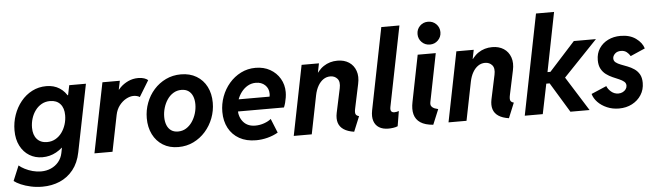

<svg xmlns="http://www.w3.org/2000/svg" viewBox="-62 -990 4900 1432"><g transform="rotate(-5 2388.0 -273.5)"><path d="M204.1 213.9Q158.7 213.9 117.7 204.8Q76.7 195.8 44.4 181.9Q12.2 168 -6.8 152.8L40 40.5Q56.6 55.2 83 68.8Q109.4 82.5 141.1 91.1Q172.9 99.6 204.1 99.6Q244.1 99.6 278.1 84.7Q312 69.8 335.2 42Q358.4 14.2 366.2 -23.9L374 -63.5H358.4L388.2 -114.3L446.3 -401.4L422.9 -449.2H453.6L468.8 -522.9H593.8L492.2 -18.1Q476.6 60.1 435.3 111.6Q394 163.1 334.7 188.5Q275.4 213.9 204.1 213.9ZM223.6 -4.9Q169.4 -4.9 126.2 -31.2Q83 -57.6 57.9 -106.4Q32.7 -155.3 32.7 -222.2Q32.7 -282.2 52 -337.6Q71.3 -393.1 106.7 -436.8Q142.1 -480.5 190.7 -505.6Q239.3 -530.8 297.9 -530.8Q354 -530.8 396 -503.9Q438 -477.1 460.9 -429Q483.9 -380.9 483.9 -317.4Q483.9 -258.3 464.4 -202.6Q444.8 -147 409.7 -102.3Q374.5 -57.6 326.9 -31.2Q279.3 -4.9 223.6 -4.9ZM268.1 -114.7Q302.7 -114.7 330.8 -130.6Q358.9 -146.5 378.4 -173.3Q397.9 -200.2 408.4 -233.6Q418.9 -267.1 418.9 -302.2Q418.9 -356.9 391.6 -387.2Q364.3 -417.5 315.4 -417.5Q280.3 -417.5 252.4 -401.9Q224.6 -386.2 205.1 -359.9Q185.5 -333.5 175 -300Q164.6 -266.6 164.6 -231Q164.6 -176.8 191.9 -145.8Q219.2 -114.7 268.1 -114.7Z M611.8 0 717.3 -522.9H847.7L834 -457.5H846.2L814.9 -422.4Q825.2 -448.2 850.1 -473.4Q875 -498.5 909.9 -514.9Q944.8 -531.2 985.4 -531.2Q1012.7 -531.2 1031.7 -524.2Q1050.8 -517.1 1058.6 -508.8L985.4 -388.7Q978.5 -394.5 965.6 -397.9Q952.6 -401.4 939.5 -401.4Q912.6 -401.4 883.8 -385.7Q855 -370.1 832.5 -341.1Q810.1 -312 801.8 -271.5L747.1 0Z M1240.2 7.8Q1173.3 7.8 1124.8 -22.5Q1076.2 -52.7 1049.8 -105.7Q1023.4 -158.7 1023.4 -226.6Q1023.4 -286.6 1044.2 -341.6Q1064.9 -396.5 1102.8 -439Q1140.6 -481.4 1192.1 -506.1Q1243.7 -530.8 1305.2 -530.8Q1372.1 -530.8 1421.4 -501.2Q1470.7 -471.7 1497.3 -419.7Q1523.9 -367.7 1523.9 -299.8Q1523.9 -239.7 1502.9 -184.6Q1481.9 -129.4 1443.6 -85.9Q1405.3 -42.5 1353.5 -17.3Q1301.8 7.8 1240.2 7.8ZM1247.6 -107.9Q1281.2 -107.9 1308.1 -124.5Q1335 -141.1 1354 -168.9Q1373 -196.8 1383.3 -230.7Q1393.6 -264.6 1393.6 -298.8Q1393.6 -334 1382.6 -360.4Q1371.6 -386.7 1350.6 -400.9Q1329.6 -415 1298.8 -415Q1265.1 -415 1238 -398.4Q1210.9 -381.8 1192.4 -354.2Q1173.8 -326.7 1163.8 -293Q1153.8 -259.3 1153.8 -225.1Q1153.8 -189.9 1164.6 -163.3Q1175.3 -136.7 1196.3 -122.3Q1217.3 -107.9 1247.6 -107.9Z M1821.3 7.8Q1749 7.8 1697 -21.5Q1645 -50.8 1616.9 -103.3Q1588.9 -155.8 1588.9 -224.6Q1588.9 -283.7 1609.1 -338.6Q1629.4 -393.6 1666.5 -436.8Q1703.6 -480 1753.9 -505.4Q1804.2 -530.8 1863.8 -530.8Q1925.3 -530.8 1972.4 -504.2Q2019.5 -477.5 2046.1 -432.1Q2072.8 -386.7 2072.8 -331.1Q2072.8 -311.5 2069.6 -291Q2066.4 -270.5 2061.3 -251.7Q2056.2 -232.9 2049.8 -217.8H1683.6L1700.7 -307.6H1949.7Q1951.2 -313.5 1951.7 -319.1Q1952.1 -324.7 1952.1 -329.1Q1952.1 -369.1 1925.3 -394.3Q1898.4 -419.4 1856.4 -419.4Q1823.2 -419.4 1795.4 -403.6Q1767.6 -387.7 1747.3 -360.8Q1727.1 -334 1715.8 -300.5Q1704.6 -267.1 1704.6 -232.4Q1704.6 -174.8 1736.6 -138.2Q1768.6 -101.6 1825.7 -101.6Q1859.4 -101.6 1891.8 -113Q1924.3 -124.5 1943.8 -141.1L1986.8 -35.2Q1951.2 -14.6 1908.2 -3.4Q1865.2 7.8 1821.3 7.8Z M2555.7 8.3Q2507.3 1 2478.3 -18.3Q2449.2 -37.6 2439.2 -68.8Q2429.2 -100.1 2438 -143.1L2476.6 -323.7Q2486.8 -372.1 2466.8 -395.3Q2446.8 -418.5 2413.6 -418.5Q2385.3 -418.5 2361.8 -402.6Q2338.4 -386.7 2321.5 -357.4Q2304.7 -328.1 2296.4 -287.6L2238.8 0H2104L2208.5 -522.9H2338.4L2324.7 -455.6H2343.8L2299.3 -408.7Q2327.6 -470.2 2373.3 -500.5Q2418.9 -530.8 2477.1 -530.8Q2527.3 -530.8 2563 -507.6Q2598.6 -484.4 2613.5 -442.1Q2628.4 -399.9 2616.2 -344.2L2578.1 -164.6Q2571.3 -133.8 2577.4 -121.3Q2583.5 -108.9 2602.1 -104.5Z M2812.5 7.3Q2770.5 7.3 2742.9 -9.8Q2715.3 -26.9 2704.6 -59.3Q2693.8 -91.8 2702.6 -137.7L2825.2 -752H2960.9L2840.8 -151.9Q2832.5 -110.4 2867.7 -110.4Q2876 -110.4 2885.5 -112.3Q2895 -114.3 2900.9 -116.7L2882.3 -4.4Q2867.7 2 2847.9 4.6Q2828.1 7.3 2812.5 7.3Z M3147.9 7.8Q3086.9 2.9 3052.5 -20Q3018.1 -43 3007.6 -82.3Q2997.1 -121.6 3008.3 -175.3L3077.6 -522.9H3212.9L3141.1 -163.1Q3136.7 -141.6 3145.5 -130.1Q3154.3 -118.7 3168.7 -113.3Q3183.1 -107.9 3194.8 -105.5ZM3175.8 -590.3Q3139.2 -590.3 3114.5 -615.2Q3089.8 -640.1 3089.8 -675.8Q3089.8 -711.9 3114.5 -736.6Q3139.2 -761.2 3175.3 -761.2Q3211.4 -761.2 3236.3 -736.6Q3261.2 -711.9 3261.2 -675.8Q3261.2 -640.1 3236.3 -615.2Q3211.4 -590.3 3175.8 -590.3Z M3714.4 8.3Q3666 1 3637 -18.3Q3607.9 -37.6 3597.9 -68.8Q3587.9 -100.1 3596.7 -143.1L3635.3 -323.7Q3645.5 -372.1 3625.5 -395.3Q3605.5 -418.5 3572.3 -418.5Q3543.9 -418.5 3520.5 -402.6Q3497.1 -386.7 3480.2 -357.4Q3463.4 -328.1 3455.1 -287.6L3397.5 0H3262.7L3367.2 -522.9H3497.1L3483.4 -455.6H3502.4L3458 -408.7Q3486.3 -470.2 3532 -500.5Q3577.6 -530.8 3635.7 -530.8Q3686 -530.8 3721.7 -507.6Q3757.3 -484.4 3772.2 -442.1Q3787.1 -399.9 3774.9 -344.2L3736.8 -164.6Q3730 -133.8 3736.1 -121.3Q3742.2 -108.9 3760.7 -104.5Z M3833.5 0 3983.4 -752H4118.7L4030.8 -309.1H4078.1L4037.1 -292L4246.6 -522.9H4412.1L4134.8 -232.9L4126.5 -306.6L4318.8 0H4175.3L4020 -255.9L4062 -224.1H4014.2L3968.3 0Z M4539.1 7.8Q4490.7 7.8 4449.7 -9.8Q4408.7 -27.3 4381.1 -55.9Q4353.5 -84.5 4344.2 -118.2L4458.5 -167Q4466.8 -144 4490.2 -124Q4513.7 -104 4544.4 -104Q4562.5 -104 4577.1 -111.6Q4591.8 -119.1 4600.3 -131.3Q4608.9 -143.6 4608.9 -157.7Q4608.9 -176.3 4594.7 -188Q4580.6 -199.7 4558.1 -209.2Q4535.6 -218.8 4510.5 -229.7Q4485.4 -240.7 4462.9 -257.3Q4440.4 -273.9 4426.3 -299.8Q4412.1 -325.7 4412.1 -365.2Q4412.1 -415.5 4436.5 -452.6Q4460.9 -489.7 4502.7 -510.3Q4544.4 -530.8 4596.2 -530.8Q4666 -530.8 4711.2 -498Q4756.3 -465.3 4769 -421.9L4659.2 -374Q4650.4 -391.1 4633.1 -405Q4615.7 -418.9 4589.8 -418.9Q4561.5 -418.9 4544.9 -402.8Q4528.3 -386.7 4528.3 -367.7Q4528.3 -349.1 4543 -337.6Q4557.6 -326.2 4580.8 -317.4Q4604 -308.6 4629.9 -298.6Q4655.8 -288.6 4679 -272.9Q4702.1 -257.3 4716.8 -232.2Q4731.4 -207 4731.4 -167.5Q4731.4 -117.2 4706.1 -77.4Q4680.7 -37.6 4637.2 -14.9Q4593.8 7.8 4539.1 7.8Z"/></g></svg>

Font: Reddit Sans
Style: Bold Italic
Weight: 700
Italic angle: -11.25°
Designer: Stephen Hutchings
Version: Version 1.013